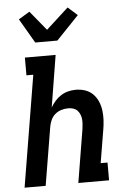

<svg xmlns="http://www.w3.org/2000/svg" viewBox="-64 -1043 728 1089"><g transform="rotate(-5 300.0 -498.5)"><path d="M31 0 136 -634H97V-735H272L224 -440Q235 -459 250 -476Q265 -493 284 -505Q303 -517 324.5 -522.5Q346 -528 367 -528Q396 -528 421.5 -519.5Q447 -511 465.5 -492.5Q484 -474 494.5 -449.5Q505 -425 508.5 -398Q512 -371 510.5 -343Q509 -315 504 -287L473 -101H512V0H337L387 -303Q389 -318 390 -332.5Q391 -347 389.5 -360.5Q388 -374 382.5 -387Q377 -400 367.5 -409.5Q358 -419 344.5 -423Q331 -427 316 -427Q297 -427 277 -421Q257 -415 241.5 -401.5Q226 -388 217.5 -369Q209 -350 206 -331L151 0ZM163 -815 82 -954 145 -992 236 -881 363 -997 417 -949 289 -815Z"/></g></svg>

Font: Iosevka HT Extended
Style: Bold Italic
Weight: 700
Width: 7
Italic angle: -9°
Monospace: yes
Designer: Belleve Invis
Foundry: Belleve Invis
Version: Version 32.3.0; ttfautohint (v1.8.4)